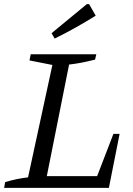

<svg xmlns="http://www.w3.org/2000/svg" viewBox="-31 -911 647 931"><path d="M519 -262H549L497 0H-11L-6 -28Q51 -45 105 -51L223 -596L112 -618L118 -648H436L430 -622Q360 -604 304 -598L196 -57H440ZM234 -724 219 -750 390 -891H401L433 -835Q385 -805 336 -777.5Q287 -750 234 -724Z"/></svg>

Font: Piazzolla SC
Style: Italic
Weight: 400
Italic angle: -11.3°
Designer: Juan Pablo del Peral
Foundry: Huerta Tipografica
Version: Version 1.330